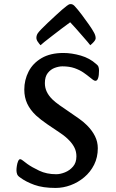

<svg xmlns="http://www.w3.org/2000/svg" viewBox="-20 -913 574 946"><path d="M253.7 13Q191.1 13 149.2 -2.2Q107.3 -17.4 79.6 -38.2Q67.5 -46 64.3 -55.1Q61.1 -64.3 61.1 -73.9Q61.1 -83.5 63.1 -96.2Q65.1 -109 69.3 -118.9Q73.6 -128.7 79.5 -128.7Q84.1 -128.7 92.5 -122.1Q100.9 -115.5 114.8 -105.1Q136.5 -89.5 173.2 -72Q209.8 -54.6 256.9 -54.6Q276.9 -54.6 300 -63.8Q323.2 -73 339.8 -92.3Q356.5 -111.5 356.5 -142.5Q356.5 -165.4 347.5 -184.2Q338.5 -203 322.3 -219.9Q304.7 -239.2 274.6 -259.3Q244.5 -279.5 212.8 -301Q181.2 -322.5 157.5 -344.1Q128.6 -371.5 114.1 -402.4Q99.7 -433.4 99.7 -471.6Q99.7 -519 120.8 -560.3Q141.8 -601.5 185 -626.8Q228.2 -652 292.3 -652Q333.4 -652 377.9 -639.2Q422.4 -626.3 453.8 -597.6Q462.8 -591.2 465.4 -583Q467.9 -574.8 467.9 -565.5Q467.9 -541.7 463.5 -528.3Q459.1 -514.8 450.2 -514.8Q445.2 -514.8 438.3 -519.7Q431.4 -524.6 422.4 -532.1Q409.5 -542.8 391.2 -555.5Q372.8 -568.2 347.3 -577.2Q321.7 -586.1 287.5 -586.1Q270.4 -586.1 250.1 -578.8Q229.9 -571.5 215.5 -553.4Q201.1 -535.4 201.1 -503.5Q201.1 -480.8 210.3 -461.2Q219.5 -441.6 238.2 -423.2Q251.5 -410.2 273.7 -394.4Q295.9 -378.7 321.4 -361.6Q346.9 -344.5 370.2 -327.8Q393.5 -311 408.6 -295.6Q434.1 -270.1 448 -242.1Q461.9 -214.1 461.9 -182.7Q461.9 -137.9 443.8 -101.6Q425.6 -65.4 395.2 -39.8Q364.9 -14.2 328.1 -0.6Q291.4 13 253.7 13ZM179.6 -690.1Q173 -697.3 166.2 -707.2Q159.3 -717.1 159.3 -726.8Q159.3 -732.4 161 -738.1Q162.6 -743.8 166.5 -749.6Q170.5 -755.6 183.6 -769.3Q196.7 -782.9 214.7 -799.9Q232.7 -817 251.3 -834.1Q269.9 -851.3 285.4 -864.9Q300.9 -878.5 308.7 -884Q315.5 -889.3 319.4 -891Q323.3 -892.8 328.4 -892.8Q332.9 -892.8 337.2 -891Q341.4 -889.3 346.9 -884Q363.8 -865.9 382.7 -840.7Q401.6 -815.5 418.3 -791.7Q435 -767.9 442.8 -753Q446.5 -746.7 448.9 -739.3Q451.3 -731.9 451.3 -724.9Q451.3 -717 442.2 -706.8Q433.2 -696.6 424.7 -690.1Q423.2 -693 412.1 -705.9Q400.9 -718.7 385.4 -736.7Q369.9 -754.7 353.9 -772.7Q337.9 -790.7 325.8 -803.3Q306.6 -789.6 283 -771.6Q259.4 -753.6 236.7 -736.1Q214 -718.6 198.2 -706Q182.4 -693.3 179.6 -690.1Z"/></svg>

Font: Briem Hand Thin
Style: Regular
Weight: 100
Designer: Gunnlaugur SE Briem, Eben Sorkin
Foundry: Sorkin Type Co.
Version: Version 1.003